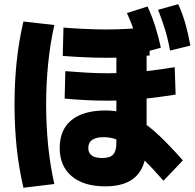

<svg xmlns="http://www.w3.org/2000/svg" viewBox="-20 -872 923 911"><path d="M263.3 -170Q263.3 -256.7 319.4 -302.2Q375.6 -347.8 480 -347.8Q526.7 -347.8 566.1 -336.7Q605.6 -325.6 646.7 -299.4Q687.8 -273.3 736.1 -227.8Q784.4 -182.2 847.8 -111.1L755.6 -14.4Q701.1 -76.7 660 -116.7Q618.9 -156.7 587.8 -179.4Q556.7 -202.2 528.9 -211.7Q501.1 -221.1 472.2 -221.1Q398.9 -221.1 398.9 -170Q398.9 -122.2 464.4 -122.2Q502.2 -122.2 517.2 -138.9Q532.2 -155.6 532.2 -194.4V-672.2H675.6V-186.7Q675.6 -86.7 627.2 -37.2Q578.9 12.2 480 12.2Q376.7 12.2 320 -36.1Q263.3 -84.4 263.3 -170ZM277.8 -606.7 281.1 -741.1Q321.1 -737.8 377.2 -735Q433.3 -732.2 485.6 -732.2Q534.4 -732.2 584.4 -735Q634.4 -737.8 688.9 -743.3L690 -608.9Q635.6 -602.2 585 -600Q534.4 -597.8 484.4 -597.8Q432.2 -597.8 376.1 -600.6Q320 -603.3 277.8 -606.7ZM286.7 -404.4 290 -534.4Q328.9 -531.1 383.3 -527.8Q437.8 -524.4 487.8 -524.4Q562.2 -524.4 638.3 -531.1Q714.4 -537.8 808.9 -553.3L813.3 -423.3Q716.7 -407.8 639.4 -401.1Q562.2 -394.4 486.7 -394.4Q436.7 -394.4 381.7 -397.2Q326.7 -400 286.7 -404.4ZM645.6 -618.9Q632.2 -673.3 617.8 -718.9Q603.3 -764.4 582.2 -810L680 -841.1Q701.1 -795.6 716.1 -748.3Q731.1 -701.1 743.3 -645.6ZM786.7 -632.2Q776.7 -687.8 762.8 -732.8Q748.9 -777.8 730 -825.6L825.6 -852.2Q846.7 -805.6 860 -758.3Q873.3 -711.1 883.3 -655.6ZM91.1 18.9Q68.9 -77.8 58.9 -173.9Q48.9 -270 48.9 -375.6Q48.9 -481.1 58.9 -577.8Q68.9 -674.4 91.1 -770L237.8 -753.3Q217.8 -663.3 208.3 -568.9Q198.9 -474.4 198.9 -375.6Q198.9 -277.8 208.3 -182.8Q217.8 -87.8 237.8 1.1Z"/></svg>

Font: Paperlogy 8 ExtraBold
Style: Regular
Weight: 800
Designer: redesigned by Lee Juim, glyphs from Gmarket Sans & Montserrat
Foundry: PT&
Version: Version 1.001